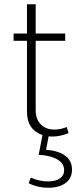

<svg xmlns="http://www.w3.org/2000/svg" viewBox="-20 -639 374 904"><path d="M226 4Q215 4 209 3L197 66Q319 77 319 160Q319 200 289 222.5Q259 245 207 245Q158 245 115 224L125 197Q163 215 207 215Q242 215 262 201Q282 187 282 162Q282 131 250.5 112Q219 93 162 90L180 -3Q107 -29 107 -112V-447H44V-481H107V-619H148V-481H287V-447H148V-119Q148 -78 172 -53.5Q196 -29 236 -29Q266 -29 294 -41L303 -12Q262 4 226 4Z"/></svg>

Font: Cantarell Light
Style: Regular
Weight: 300
Designer: Dave Crossland, Nikolaus Waxweiler, Florian Fecher, Jacques Le Bailly, Eben Sorkin, Alexei Vanyashin, Alexios Zavras, Em
Version: Version 0.303